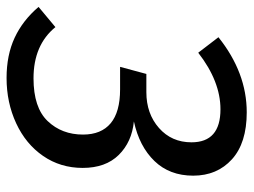

<svg xmlns="http://www.w3.org/2000/svg" viewBox="-126 -630 753 570"><g transform="rotate(90 250.0 -344.5)"><path d="M486 -542Q486 -472 442.5 -427Q399 -382 325 -366Q386 -360 424.5 -321Q463 -282 463 -214Q463 -148 427.5 -96.5Q392 -45 330.5 -16.5Q269 12 196 12Q128 12 76.5 -12Q25 -36 -15 -83L45 -133Q98 -68 197 -68Q284 -68 324 -110Q364 -152 364 -215Q364 -269 330.5 -297Q297 -325 230 -325H163L184 -403H238Q302 -403 344.5 -440.5Q387 -478 387 -537Q387 -623 289 -623Q206 -623 121 -557L75 -617Q180 -701 298 -701Q389 -701 437.5 -657Q486 -613 486 -542Z"/></g></svg>

Font: FiraGO
Style: Italic
Weight: 400
Italic angle: -8°
Designer: bBox Type GmbH
Foundry: bBox Type GmbH
Version: Version 1.001